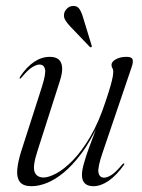

<svg xmlns="http://www.w3.org/2000/svg" viewBox="-20 -634 490 662"><path d="M408 -70.5Q409 -70 408.5 -68.2Q408 -66.5 407 -65Q381.5 -29 354.5 -10.5Q327.5 8 302 8Q283 8 272.8 -1.5Q262.5 -11 262.5 -31Q262.5 -47 269.8 -72.2Q277 -97.5 286.8 -124.2Q296.5 -151 305 -172.8Q313.5 -194.5 315 -204L317.5 -202.5Q290.5 -144.5 260.2 -104.2Q230 -64 200 -39.2Q170 -14.5 141.8 -3.2Q113.5 8 89 8Q59.5 8 48.2 -7.2Q37 -22.5 39.5 -49.8Q42 -77 53 -112L124 -333Q139.5 -381.5 135 -396.5Q130.5 -411.5 116.5 -411.5Q106 -411.5 91 -402.2Q76 -393 54 -366.5Q52 -364 50.8 -363.2Q49.5 -362.5 48.5 -363Q47.5 -364 47.8 -365.5Q48 -367 49.5 -370Q72 -403.5 97.8 -420.8Q123.5 -438 152 -438Q172 -438 182.5 -428.8Q193 -419.5 194.2 -401.2Q195.5 -383 186.5 -355L109.5 -114.5Q92 -61 99.2 -41.5Q106.5 -22 130.5 -22Q147.5 -22 174 -36Q200.5 -50 231 -81Q261.5 -112 291.2 -162.5Q321 -213 344.5 -285.5Q356 -319.5 361.5 -339.5Q367 -359.5 368.8 -370.2Q370.5 -381 370.5 -387.5Q370.5 -395 367.5 -399.2Q364.5 -403.5 364.5 -410.5Q364.5 -421 379.2 -429.5Q394 -438 416.5 -438Q434.5 -438 437.2 -428.8Q440 -419.5 433.5 -401.5L334.5 -110Q316 -56.5 319.5 -39Q323 -21.5 339 -21.5Q350 -21.5 364.8 -31Q379.5 -40.5 402 -67.5Q403.5 -69 405.2 -70Q407 -71 408 -70.5ZM267 -572 296 -477Q296.5 -475 296.5 -473.8Q296.5 -472.5 295 -471.5Q294 -470.5 292.8 -471Q291.5 -471.5 290 -472L222 -543Q211.5 -554 205 -564.8Q198.5 -575.5 201.5 -589Q204 -598 212.5 -605.8Q221 -613.5 233.5 -613.5Q247 -613.5 254.2 -602.5Q261.5 -591.5 267 -572Z"/></svg>

Font: Fraunces 120pt Light
Style: Italic
Weight: 300
Italic angle: -16°
Version: Version 1.000;[b76b70a41]